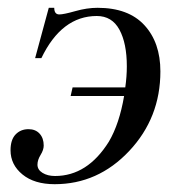

<svg xmlns="http://www.w3.org/2000/svg" viewBox="-20 -461 448 492"><path d="M105 -441H119Q119 -424 132 -424Q143 -424 173 -432.5Q203 -441 230 -441Q309 -441 350 -396.5Q391 -352 391 -278Q391 -159 311 -74Q231 11 120 11Q68 11 37.5 -14Q7 -39 7 -76Q7 -103 20 -116.5Q33 -130 53 -130Q71 -130 81.5 -118.5Q92 -107 92 -88Q92 -77 84 -64Q76 -51 76 -39Q76 -26 89 -18Q102 -10 121 -10Q204 -10 259 -98Q286 -144 298 -215H161L166 -237H301Q305 -265 305 -291Q305 -350 286 -385Q267 -420 228 -420Q138 -420 86 -312H70Z"/></svg>

Font: STIX
Style: Italic
Weight: 400
Italic angle: -16.33°
Designer: MicroPress Inc., with final additions and corrections provided by Coen Hoffman, Elsevier (retired)
Version: Version 1.1.1